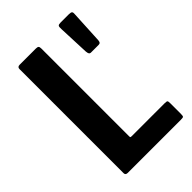

<svg xmlns="http://www.w3.org/2000/svg" viewBox="-203 -761 845 845"><g transform="rotate(-45 219.0 -338.5)"><path d="M79 0Q65 0 65 -12V-660Q65 -673 79 -673H180Q190 -673 193.5 -669.5Q197 -666 197 -656V-111Q197 -105 198 -103.5Q199 -102 205 -102H409Q423 -102 425.5 -99Q428 -96 428 -83V-19Q428 -5 425 -2.5Q422 0 409 0ZM338 -489Q333 -489 330 -493Q327 -497 326 -508L320 -654Q319 -669 322.5 -673Q326 -677 337 -677H389Q402 -677 405.5 -673Q409 -669 408 -660L400 -504Q399 -495 396 -492Q393 -489 386 -489Z"/></g></svg>

Font: Glory Thin
Style: Bold
Weight: 700
Version: Version 1.011